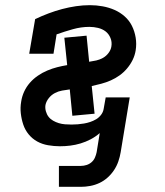

<svg xmlns="http://www.w3.org/2000/svg" viewBox="-20 -558 640 743"><path d="M208 165V84H293Q304 84 315 80.5Q326 77 334.5 69.5Q343 62 347.5 51.5Q352 41 354 31L366 -43Q350 -29 331 -19Q312 -9 292 -3Q272 3 252 5.5Q232 8 212 8Q189 8 166 4Q143 0 124 -10.5Q105 -21 91 -38Q77 -55 70 -76Q63 -97 60.5 -119.5Q58 -142 62 -165Q65 -185 73.5 -203.5Q82 -222 95.5 -237.5Q109 -253 126.5 -265Q144 -277 163 -285Q182 -293 201.5 -298Q221 -303 240 -306L229 -412L315 -420L325 -319Q339 -321 352.5 -324Q366 -327 378.5 -334Q391 -341 400 -353Q409 -365 411 -378Q414 -395 407.5 -411Q401 -427 388.5 -436.5Q376 -446 359.5 -450Q343 -454 326 -454Q294 -454 262 -445Q230 -436 199 -425L187 -350H93L116 -484Q141 -496 167.5 -506Q194 -516 220.5 -523Q247 -530 274 -534Q301 -538 328 -538Q353 -538 377.5 -533.5Q402 -529 423.5 -519.5Q445 -510 462.5 -494.5Q480 -479 490.5 -458Q501 -437 505 -412.5Q509 -388 505 -363Q502 -344 493.5 -326.5Q485 -309 472 -293.5Q459 -278 443 -266.5Q427 -255 409 -247Q391 -239 372 -234Q353 -229 335 -225L346 -118L260 -110L250 -212Q235 -210 220.5 -207.5Q206 -205 192.5 -198Q179 -191 169 -178.5Q159 -166 156 -152Q154 -140 157.5 -127.5Q161 -115 168 -106Q175 -97 185.5 -91Q196 -85 207.5 -81.5Q219 -78 231.5 -77Q244 -76 257 -76Q269 -76 281 -77Q293 -78 305 -80Q317 -82 329 -86Q341 -90 352 -96.5Q363 -103 371 -113.5Q379 -124 381 -136L389 -181H482L447 31Q444 49 438 66.5Q432 84 421.5 100Q411 116 396.5 129Q382 142 365 150Q348 158 329.5 161.5Q311 165 293 165Z"/></svg>

Font: Iosevka Curly Slab MdEx
Style: Italic
Weight: 500
Width: 7
Italic angle: -9°
Monospace: yes
Designer: Belleve Invis
Foundry: Belleve Invis
Version: Version 11.0.0; ttfautohint (v1.8.3)